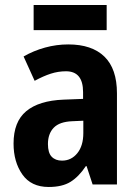

<svg xmlns="http://www.w3.org/2000/svg" viewBox="-20 -786 549 765"><path d="M252 -609Q346 -609 396 -560.5Q446 -512 446 -414V-51H349L325 -124H322Q294 -82 261 -61.5Q228 -41 174 -41Q104 -41 69 -91Q34 -141 34 -214Q34 -301 84.5 -343Q135 -385 233 -389L311 -392V-419Q311 -502 243 -502Q212 -502 182.5 -492.5Q153 -483 118 -464L74 -561Q114 -584 159.5 -596.5Q205 -609 252 -609ZM268 -303Q217 -301 194 -277Q171 -253 171 -212Q171 -177 186 -161.5Q201 -146 227 -146Q264 -146 288 -175.5Q312 -205 312 -256V-305ZM405 -766V-666H114V-766Z"/></svg>

Font: Noto Sans Tamil UI Condensed
Style: Bold
Weight: 700
Width: 3
Designer: Jelle Bosma - Monotype Design Team
Foundry: Monotype Imaging Inc.
Version: Version 2.004; ttfautohint (v1.8.4.7-5d5b)